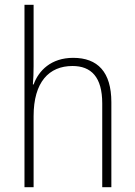

<svg xmlns="http://www.w3.org/2000/svg" viewBox="-20 -780 562 800"><path d="M120 -504V-760H82V0H120V-296C120 -438 184 -505 282 -505C360 -505 406 -459 406 -349V0H444V-354C444 -480 387 -539 285 -539C193 -539 141 -486 120 -428H117C119 -454 120 -474 120 -504Z"/></svg>

Font: Noto Sans Thai Looped SemiCondensed ExtraLight
Style: Regular
Weight: 200
Width: 4
Designer: Sasikarn Vongin, Ben Mitchell
Foundry: The Fontpad Ltd
Version: Version 1.001